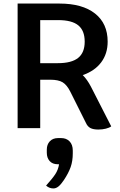

<svg xmlns="http://www.w3.org/2000/svg" viewBox="-20 -720 676 1079"><path d="M605 -10Q595 -2 575 3Q555 8 533 8Q504 8 488 -0.5Q472 -9 463 -29L375 -205Q356 -243 332 -257.5Q308 -272 263 -272H206V0H79V-700H314Q443 -700 514 -644Q585 -588 585 -486Q585 -418 548.5 -369.5Q512 -321 445 -298Q470 -273 491 -233ZM305 -365Q382 -365 419 -394.5Q456 -424 456 -486Q456 -548 420 -577.5Q384 -607 307 -607H206V-365ZM389 126V142Q389 185 377 219Q365 253 339 292Q323 316 309 327.5Q295 339 280 339Q257 339 239 323Q275 283 291 258.5Q307 234 312 203H304Q275 203 259 185Q243 167 243 138V121Q243 92 260 74Q277 56 306 56H324Q353 56 371 74.5Q389 93 389 126Z"/></svg>

Font: Krub SemiBold
Style: Regular
Weight: 600
Version: Version 1.000; ttfautohint (v1.6)